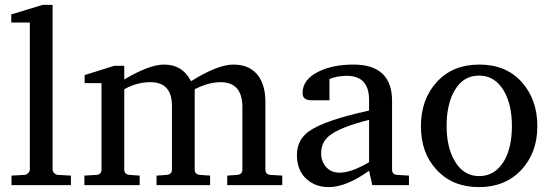

<svg xmlns="http://www.w3.org/2000/svg" viewBox="-20 -757 2252 785"><path d="M270 0H27V-39L80 -42Q87 -42 94.5 -49Q102 -56 102 -63V-665H26V-698L154 -737H195V-63Q195 -56 202 -49Q209 -42 216 -42L270 -39Z M1134 0H909V-39L950 -42Q971 -44 971 -64V-319Q971 -421 882 -421Q832 -421 776 -392V-64Q776 -44 797 -42L839 -39V0H620V-39L662 -42Q683 -44 683 -64V-324Q683 -421 595 -421Q539 -421 488 -392V-64Q488 -44 509 -42L551 -39V0H325V-39L374 -42Q395 -43 395 -64V-417H326V-450L447 -488H488V-432Q590 -493 651 -493Q726 -493 761 -425Q870 -493 934 -493Q1005 -493 1039 -443Q1065 -403 1065 -341V-64Q1065 -43 1086 -42L1134 -39Z M1652 0H1502L1489 -59Q1396 8 1324 8Q1268 8 1231 -27Q1194 -62 1194 -123Q1194 -185 1243 -220Q1306 -265 1489 -305V-348Q1489 -447 1398 -447Q1360 -447 1327 -434V-347H1254Q1217 -347 1217 -376Q1217 -433 1284 -465Q1342 -493 1425 -493Q1583 -493 1583 -344V-64Q1583 -43 1604 -42L1652 -39ZM1489 -94V-267Q1366 -236 1324 -200Q1293 -174 1293 -130Q1293 -97 1313.5 -74Q1334 -51 1368 -51Q1417 -51 1489 -94Z M2177 -241Q2177 -133 2111.5 -62.5Q2046 8 1938 8Q1830 8 1765 -63Q1701 -131 1701 -241Q1701 -351 1766 -422Q1831 -493 1940 -493Q2049 -493 2113 -421.5Q2177 -350 2177 -241ZM2073 -242Q2073 -329 2040 -386Q2003 -448 1939 -448Q1873 -448 1838 -386Q1806 -330 1806 -242Q1806 -155 1839 -99Q1875 -37 1939 -37Q2004 -37 2041 -99Q2073 -154 2073 -242Z"/></svg>

Font: Apparatus SIL
Style: Regular
Weight: 400
Version: Version 1.0